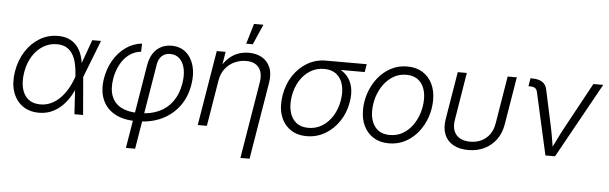

<svg xmlns="http://www.w3.org/2000/svg" viewBox="-55 -943 4278 1349"><g transform="rotate(5 2084.0 -269.0)"><path d="M235.8 11.2Q165.5 11.2 117.7 -24.2Q69.8 -59.6 49.8 -121.3Q29.8 -183.1 43 -263.2Q56.6 -344.2 96.2 -406Q135.7 -467.8 194.3 -502.9Q252.9 -538.1 322.8 -538.1Q368.7 -538.1 402.1 -522.9Q435.5 -507.8 457.5 -481Q479.5 -454.1 491.7 -418.7Q503.9 -383.3 506.8 -342.3H529.3L523.9 -266.6L546.4 0H485.4L468.3 -275.4Q465.8 -318.8 457.3 -356Q448.7 -393.1 431.9 -420.7Q415 -448.2 387.7 -463.9Q360.4 -479.5 319.8 -479.5Q268.1 -479.5 223.6 -452.4Q179.2 -425.3 148.9 -376.7Q118.7 -328.1 107.9 -262.7Q97.7 -198.2 109.6 -149.9Q121.6 -101.6 154.5 -74.7Q187.5 -47.9 239.7 -47.9Q278.8 -47.9 313 -63.2Q347.2 -78.6 375.7 -106.2Q404.3 -133.8 426.8 -171.1Q449.2 -208.5 464.8 -252L564.9 -529.3H626.5L522.9 -263.2L503.4 -186.5H482.4Q465.3 -145 441.4 -109.1Q417.5 -73.2 386.7 -46.1Q356 -19 318.4 -3.9Q280.8 11.2 235.8 11.2Z M866.2 204.1 963.9 -386.7Q972.2 -437 994.1 -470.7Q1016.1 -504.4 1049.1 -521.7Q1082 -539.1 1123.5 -539.1Q1183.6 -539.1 1224.4 -505.1Q1265.1 -471.2 1281.7 -412.1Q1298.3 -353 1285.6 -277.8Q1270.5 -187 1221.4 -122.6Q1172.4 -58.1 1097.9 -23.9Q1023.4 10.3 932.1 10.3H918.9Q829.1 10.3 768.3 -24.2Q707.5 -58.6 681.9 -121.8Q656.2 -185.1 670.4 -270.5Q682.1 -340.3 716.1 -398.2Q750 -456.1 801.3 -492.7Q852.5 -529.3 915.5 -536.1L913.6 -478.5Q866.7 -473.6 829.8 -446Q793 -418.5 768.8 -373.5Q744.6 -328.6 734.9 -272.5Q723.1 -198.7 742.7 -148.9Q762.2 -99.1 809.8 -73.7Q857.4 -48.3 928.7 -48.3H941.9Q1016.1 -48.3 1074.7 -74.5Q1133.3 -100.6 1171.1 -152.6Q1209 -204.6 1221.7 -280.3Q1231.4 -338.9 1222.2 -383.8Q1212.9 -428.7 1186.8 -454.6Q1160.6 -480.5 1119.1 -480.5Q1096.2 -480.5 1077.9 -471.2Q1059.6 -461.9 1047.4 -443.6Q1035.2 -425.3 1030.8 -397.5L931.2 204.1Z M1473.1 -325.2 1419.4 0H1355L1442.9 -529.3H1505.4L1484.9 -404.3H1470.2Q1493.7 -450.7 1523.9 -480Q1554.2 -509.3 1591.1 -523.2Q1627.9 -537.1 1668.5 -537.1Q1723.1 -537.1 1762.7 -514.2Q1802.2 -491.2 1820.6 -446.8Q1838.9 -402.3 1828.1 -337.9L1738.3 204.1H1673.8L1762.7 -333.5Q1774.4 -401.9 1745.8 -439.9Q1717.3 -478 1654.3 -478Q1612.3 -478 1573.7 -460.4Q1535.2 -442.9 1508.3 -408.7Q1481.4 -374.5 1473.1 -325.2ZM1644.5 -599.1 1687 -742.2H1753.4L1690.9 -599.1Z M2123.5 11.2Q2053.2 11.2 2005.4 -23.7Q1957.5 -58.6 1937.5 -119.6Q1917.5 -180.7 1930.7 -260.3Q1943.8 -339.8 1984.1 -400.4Q2024.4 -460.9 2083.5 -495.1Q2142.6 -529.3 2212.9 -529.3H2500.5L2491.2 -473.1H2280.3L2206.1 -470.2Q2152.3 -470.2 2108.4 -443.4Q2064.5 -416.5 2035.2 -369.1Q2005.9 -321.8 1995.6 -260.3Q1985.8 -199.2 1997.8 -151.1Q2009.8 -103 2043.2 -75.4Q2076.7 -47.9 2130.9 -47.9Q2184.6 -47.9 2228.5 -75.4Q2272.5 -103 2301.8 -151.1Q2331.1 -199.2 2341.3 -260.3Q2351.6 -321.8 2339.1 -369.1Q2326.7 -416.5 2293.2 -443.4Q2259.8 -470.2 2206.1 -470.2L2208 -499.5Q2259.3 -499.5 2299.8 -483.4Q2340.3 -467.3 2367.4 -436Q2394.5 -404.8 2404.8 -359.4Q2415 -314 2405.3 -254.9Q2392.6 -178.2 2352.5 -118.2Q2312.5 -58.1 2253.4 -23.4Q2194.3 11.2 2123.5 11.2Z M2703.1 11.2Q2641.1 11.2 2596.2 -16.1Q2551.3 -43.5 2526.9 -92.5Q2502.4 -141.6 2502.4 -206.1Q2502.4 -268.6 2522.7 -327.9Q2543 -387.2 2580.6 -434.6Q2618.2 -481.9 2670.4 -510Q2722.7 -538.1 2786.6 -538.1Q2848.6 -538.1 2893.6 -510.7Q2938.5 -483.4 2962.9 -434.3Q2987.3 -385.3 2987.3 -320.3Q2987.3 -257.3 2967 -198Q2946.8 -138.7 2909.2 -91.6Q2871.6 -44.4 2819.3 -16.6Q2767.1 11.2 2703.1 11.2ZM2704.6 -47.9Q2756.3 -47.9 2796.6 -71.5Q2836.9 -95.2 2865.2 -135Q2893.6 -174.8 2908.2 -223.1Q2922.9 -271.5 2922.9 -320.3Q2922.9 -367.7 2907.2 -403.6Q2891.6 -439.5 2860.8 -459.5Q2830.1 -479.5 2785.2 -479.5Q2734.9 -479.5 2694.6 -455.8Q2654.3 -432.1 2625.7 -392.8Q2597.2 -353.5 2582 -304.7Q2566.9 -255.9 2566.9 -206.1Q2566.9 -135.3 2602.1 -91.6Q2637.2 -47.9 2704.6 -47.9Z M3263.2 9.3Q3200.2 9.3 3156.7 -15.1Q3113.3 -39.6 3095 -85Q3076.7 -130.4 3086.9 -192.9L3142.6 -529.3H3206.5L3151.9 -195.3Q3144 -149.4 3156.2 -116.9Q3168.5 -84.5 3198 -67.4Q3227.5 -50.3 3271.5 -50.3Q3315.9 -50.3 3351.1 -67.4Q3386.2 -84.5 3409.2 -116.9Q3432.1 -149.4 3439.5 -195.3L3494.6 -529.3H3559.1L3503.4 -192.9Q3493.2 -130.4 3460.2 -85.2Q3427.2 -40 3377 -15.4Q3326.7 9.3 3263.2 9.3Z M3807.1 0 3709 -438Q3704.6 -458 3692.6 -466.1Q3680.7 -474.1 3657.7 -474.1H3646L3655.3 -530.8H3668Q3713.4 -530.8 3739 -513.9Q3764.6 -497.1 3772 -461.9L3828.1 -201.7Q3836.9 -160.6 3843.5 -119.4Q3850.1 -78.1 3856.9 -38.1H3838.4Q3858.9 -78.1 3878.7 -119.4Q3898.4 -160.6 3920.9 -201.7L4099.1 -529.3H4168.5L3875 0Z"/></g></svg>

Font: Inter 24pt Light
Style: Italic
Weight: 300
Italic angle: -9.3988°
Designer: Rasmus Andersson
Foundry: rsms
Version: Version 4.001;git-66647c0bb